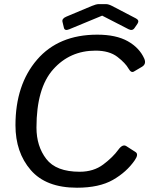

<svg xmlns="http://www.w3.org/2000/svg" viewBox="-20 -880 720 915"><path d="M277.8 -775.9Q273.9 -791.5 296.4 -800.8L417.5 -851.6Q438.5 -860.4 450.7 -860.4H484.9Q497.1 -860.4 514.2 -851.6L628.4 -792Q645.5 -782.7 635.3 -767.1L621.6 -747.1Q611.3 -731.4 592.8 -740.7L467.3 -805.2H466.3L310.5 -740.7Q288.6 -731.4 284.7 -747.1ZM53.7 -283.2Q53.7 -476.1 156.5 -595.5Q259.3 -714.8 443.4 -714.8Q533.2 -714.8 588.9 -683.6Q644.5 -652.3 667.5 -600.6Q678.7 -574.7 656.2 -561.5L618.2 -539.1Q605 -531.2 592.8 -552.7Q578.1 -579.1 539.6 -608.9Q501 -638.7 435.1 -638.7Q313 -638.7 233.4 -549.3Q153.8 -460 153.8 -272Q153.8 -183.1 200.7 -122.3Q247.6 -61.5 359.9 -61.5Q426.3 -61.5 472.4 -96.4Q518.6 -131.3 543.9 -166.5Q564.5 -194.8 582 -183.6L626 -155.3Q642.1 -145 622.1 -116.2Q583.5 -60.1 518.1 -22.7Q452.6 14.6 346.7 14.6Q199.2 14.6 126.5 -69.6Q53.7 -153.8 53.7 -283.2Z"/></svg>

Font: Istok Web
Style: BoldItalic
Weight: 700
Italic angle: -13°
Designer: Andrey V. Panov
Foundry: Andrey V. Panov
Version: Version 1.0.2g